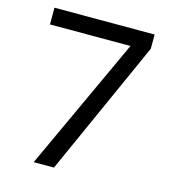

<svg xmlns="http://www.w3.org/2000/svg" viewBox="-107 -800 786 887"><g transform="rotate(15 286.0 -357.0)"><path d="M136 0 429 -634H44V-714H523V-646L233 0Z"/></g></svg>

Font: Noto Sans New Tai Lue
Style: Regular
Weight: 400
Designer: Monotype Design Team
Foundry: Monotype Imaging Inc.
Version: Version 2.003